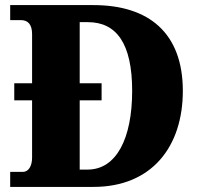

<svg xmlns="http://www.w3.org/2000/svg" viewBox="-20 -734 788 754"><path d="M20 0H347C576 0 698 -158 698 -377C698 -604 565 -714 347 -714H20V-655H62C89 -655 106 -639 106 -600V-407H36V-340H106V-115C106 -82 92 -59 70 -59H20ZM324 -68H293V-340H379V-407H293V-647H325C437 -647 499 -564 499 -377C499 -190 437 -68 324 -68Z"/></svg>

Font: Noto Serif Ethiopic SemiCondensed Black
Style: Regular
Weight: 900
Width: 4
Designer: Monotype Design Team
Foundry: Monotype Imaging Inc.
Version: Version 2.102